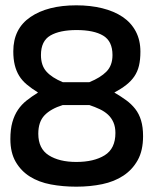

<svg xmlns="http://www.w3.org/2000/svg" viewBox="-20 -691 570 722"><path d="M267 -671Q320 -671 364.5 -660Q409 -649 441 -627.5Q473 -606 490.5 -573Q508 -540 508 -497Q508 -466 502.5 -443.5Q497 -421 485 -403.5Q473 -386 454.5 -371.5Q436 -357 410 -343Q434 -329 454 -314.5Q474 -300 488.5 -281.5Q503 -263 510.5 -238Q518 -213 518 -179Q518 -125 498 -89Q478 -53 444 -30.5Q410 -8 364.5 1.5Q319 11 267 11Q216 11 171 2.5Q126 -6 92.5 -27Q59 -48 39 -82.5Q19 -117 19 -168Q19 -205 26.5 -231.5Q34 -258 47.5 -278Q61 -298 80 -313Q99 -328 123 -343Q99 -358 81 -373Q63 -388 52 -406Q41 -424 35.5 -446.5Q30 -469 30 -498Q30 -583 94.5 -627Q159 -671 267 -671ZM267 -82Q333 -82 373.5 -107Q414 -132 414 -191Q414 -214 406.5 -231Q399 -248 386 -260Q373 -272 355 -280.5Q337 -289 316 -296H216Q171 -282 147.5 -257.5Q124 -233 124 -188Q124 -132 163.5 -107Q203 -82 267 -82ZM268 -578Q205 -578 169.5 -557.5Q134 -537 134 -484Q134 -445 154.5 -422Q175 -399 216 -382H316Q358 -399 380.5 -422Q403 -445 403 -484Q403 -536 368 -557Q333 -578 268 -578Z"/></svg>

Font: Panefresco 600wt
Style: Regular
Weight: 600
Designer: Campivisivi
Foundry: Campivisivi & Chank Co
Version: Version 1.001